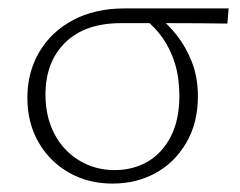

<svg xmlns="http://www.w3.org/2000/svg" viewBox="-20 -430 569 456"><path d="M247 6Q189 6 143 -20.5Q97 -47 71 -93Q45 -139 45 -198Q45 -258 73 -306Q101 -354 153 -382Q205 -410 276 -410H523L520 -374Q455 -375 388.5 -375Q322 -375 267 -375Q182 -375 135 -329Q88 -283 88 -205Q88 -153 109 -112.5Q130 -72 168 -49Q206 -26 252 -26Q296 -26 330.5 -46Q365 -66 385.5 -105.5Q406 -145 406 -202Q406 -245 395.5 -279Q385 -313 366.5 -339.5Q348 -366 324 -384L355 -391Q379 -373 400.5 -345.5Q422 -318 436 -282Q450 -246 450 -201Q450 -138 422.5 -91Q395 -44 349.5 -19Q304 6 247 6Z"/></svg>

Font: Ysabeau Office ExtraLight
Style: Regular
Weight: 250
Designer: Christian Thalmann (Catharsis Fonts)
Version: Version 2.001;gftools[0.9.30]; featfreeze: tnum,lnum,ss02